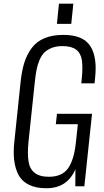

<svg xmlns="http://www.w3.org/2000/svg" viewBox="-20 -1007 560 1038"><path d="M287.6 -877.9 298.8 -987.3H376.5L365.2 -877.9ZM231 10.7Q174.8 10.7 137 -7.8Q99.1 -26.4 80.8 -60.1Q62.5 -93.8 56.6 -141.1Q54.2 -162.1 54.2 -185.5Q54.2 -214.4 58.1 -246.6L91.3 -563Q97.7 -624.5 111.8 -669.2Q126 -713.9 152.3 -748.5Q178.7 -783.2 221.2 -800.8Q263.7 -818.4 322.8 -818.4Q427.7 -818.4 466.8 -759.8Q497.1 -715.3 497.1 -637.2Q497.1 -612.8 494.1 -585.4L491.2 -556.6H419.4L422.4 -585.4Q425.3 -614.7 425.3 -638.7Q425.3 -662.1 422.9 -680.7Q417 -719.2 391.8 -738.5Q366.7 -757.8 317.9 -757.8Q285.2 -757.8 260.5 -748.3Q235.8 -738.8 220.2 -723.4Q204.6 -708 193.8 -682.9Q183.1 -657.7 178 -631.8Q172.9 -606 168.9 -570.3L133.8 -237.8Q130.9 -207.5 130.9 -182.1Q130.9 -157.7 133.8 -137.2Q139.2 -95.7 166.3 -73.5Q193.4 -51.3 244.6 -51.3Q315.9 -51.3 348.4 -97.7Q380.9 -144 390.6 -239.7L400.9 -335.4H281.7L288.1 -391.6H477.5L436 0H387.2L387.7 -91.8Q343.3 10.7 231 10.7Z"/></svg>

Font: Oswald
Style: Light
Weight: 300
Designer: Vernon Adams
Foundry: Vernon Adams
Version: 3.0; ttfautohint (v0.95.6-bc232) -l 8 -r 50 -G 200 -x 0 -w "